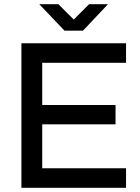

<svg xmlns="http://www.w3.org/2000/svg" viewBox="-20 -894 665 914"><path d="M82 -688H580V-595H181V-394H530V-302H181V-93H580V0H82ZM287 -748 167 -874H258L331 -801L404 -874H494L375 -748Z"/></svg>

Font: Roundo Medium
Style: Regular
Weight: 500
Designer: Namrata Goyal (Gurmukhi), Shiva Nallaperumal (Latin)
Foundry: Indian Type Foundry
Version: Version 1.000;PS 1.0;hotconv 1.0.88;makeotf.lib2.5.647800